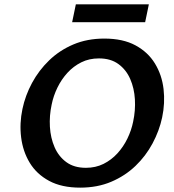

<svg xmlns="http://www.w3.org/2000/svg" viewBox="-20 -848 797 881"><path d="M348 13Q263 13 205.5 -18Q148 -49 116.5 -101Q85 -153 77 -217.5Q69 -282 83 -348Q96 -410 127 -467.5Q158 -525 205.5 -571Q253 -617 316.5 -644Q380 -671 459 -671Q544 -671 601.5 -640Q659 -609 691 -556.5Q723 -504 730.5 -439.5Q738 -375 724 -309Q711 -248 680 -190Q649 -132 601.5 -86.5Q554 -41 490.5 -14Q427 13 348 13ZM374 -78Q419 -78 455 -96Q491 -114 518.5 -144Q546 -174 564.5 -212Q583 -250 591 -290Q602 -341 599 -392Q596 -443 577.5 -485.5Q559 -528 523.5 -554Q488 -580 434 -580Q389 -580 353 -562Q317 -544 289.5 -514Q262 -484 243.5 -446Q225 -408 217 -368Q206 -317 209 -266Q212 -215 230.5 -172.5Q249 -130 284.5 -104Q320 -78 374 -78ZM311 -746 328 -828H663L646 -746Z"/></svg>

Font: Ysabeau Infant
Style: Bold Italic
Weight: 700
Italic angle: -12°
Designer: Christian Thalmann (Catharsis Fonts)
Version: Version 2.001;gftools[0.9.30]; featfreeze: ss01,ss02,lnum